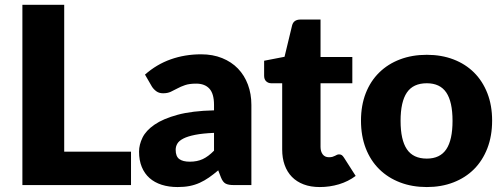

<svg xmlns="http://www.w3.org/2000/svg" viewBox="-20 -748 2034 776"><path d="M509.5 -135V0H70.5V-728.5H239.5V-135Z M566 -446.5Q613 -488 670.2 -508.2Q727.5 -528.5 793 -528.5Q840 -528.5 877.8 -513.2Q915.5 -498 941.8 -470.8Q968 -443.5 982 -406Q996 -368.5 996 -324V0H925Q903 0 891.8 -6Q880.5 -12 873 -31L862 -59.5Q842.5 -43 824.5 -30.5Q806.5 -18 787.2 -9.2Q768 -0.5 746.2 3.8Q724.5 8 698 8Q662.5 8 633.5 -1.2Q604.5 -10.5 584.2 -28.5Q564 -46.5 553 -73.2Q542 -100 542 -135Q542 -163 556 -191.8Q570 -220.5 604.5 -244.2Q639 -268 697.5 -284Q756 -300 845 -302V-324Q845 -369.5 826.2 -389.8Q807.5 -410 773 -410Q745.5 -410 728 -404Q710.5 -398 696.8 -390.5Q683 -383 670 -377Q657 -371 639 -371Q623 -371 612 -379Q601 -387 594 -398ZM845 -211Q798.5 -209 768.5 -203Q738.5 -197 721 -188Q703.5 -179 696.8 -167.5Q690 -156 690 -142.5Q690 -116 704.5 -105.2Q719 -94.5 747 -94.5Q777 -94.5 799.5 -105Q822 -115.5 845 -139Z M1272.5 8Q1235.5 8 1207.2 -2.8Q1179 -13.5 1159.8 -33.2Q1140.5 -53 1130.5 -81Q1120.5 -109 1120.5 -143.5V-411.5H1076.5Q1064.5 -411.5 1056 -419.2Q1047.5 -427 1047.5 -442V-502.5L1130 -518.5L1160.5 -645Q1166.5 -669 1194.5 -669H1275.5V-517.5H1404V-411.5H1275.5V-154Q1275.5 -136 1284.2 -124.2Q1293 -112.5 1309.5 -112.5Q1318 -112.5 1323.8 -114.2Q1329.5 -116 1333.8 -118.2Q1338 -120.5 1341.8 -122.2Q1345.5 -124 1350.5 -124Q1357.5 -124 1361.8 -120.8Q1366 -117.5 1370.5 -110.5L1417.5 -37Q1387.5 -14.5 1350 -3.2Q1312.5 8 1272.5 8Z M1705 -107Q1758.5 -107 1783.8 -144.8Q1809 -182.5 1809 -259.5Q1809 -336.5 1783.8 -374Q1758.5 -411.5 1705 -411.5Q1650 -411.5 1624.5 -374Q1599 -336.5 1599 -259.5Q1599 -182.5 1624.5 -144.8Q1650 -107 1705 -107ZM1705 -526.5Q1764 -526.5 1812.5 -508Q1861 -489.5 1895.8 -455Q1930.5 -420.5 1949.8 -371.2Q1969 -322 1969 -260.5Q1969 -198.5 1949.8 -148.8Q1930.5 -99 1895.8 -64.2Q1861 -29.5 1812.5 -10.8Q1764 8 1705 8Q1645.5 8 1596.8 -10.8Q1548 -29.5 1512.8 -64.2Q1477.5 -99 1458.2 -148.8Q1439 -198.5 1439 -260.5Q1439 -322 1458.2 -371.2Q1477.5 -420.5 1512.8 -455Q1548 -489.5 1596.8 -508Q1645.5 -526.5 1705 -526.5Z"/></svg>

Font: Lato
Style: Regular
Weight: 900
Designer: Lukasz Dziedzic with Adam Twardoch and Botio Nikoltchev
Foundry: tyPoland Lukasz Dziedzic
Version: Version 2.010; 2014-09-01; http://www.latofonts.com/; ttfaut